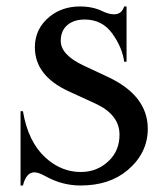

<svg xmlns="http://www.w3.org/2000/svg" viewBox="-20 -567 523 597"><path d="M230.5 9.8Q173.3 9.8 121.6 -19Q99.6 -31.2 86.9 -31.2Q61.5 -31.2 51.3 9.8H43.9V-221.2H51.3Q67.4 -125.5 122.1 -76.2Q170.9 -32.2 231.4 -32.2Q283.7 -32.2 320.3 -68.8Q351.6 -100.1 351.6 -148.4Q351.6 -210.4 276.4 -245.1L193.4 -283.2Q88.4 -331.5 88.4 -419.9Q88.4 -478.5 135.3 -516.1Q174.3 -546.9 228.5 -546.9Q268.6 -546.9 298.3 -532.2Q318.4 -522.5 334.5 -522.5Q358.4 -522.5 366.2 -546.9H373.5V-375H366.2Q359.9 -420.4 328.6 -463.4Q297.4 -506.3 243.2 -506.3Q211.4 -506.3 191.4 -490.7Q168.9 -473.1 168.9 -439.9Q168.9 -396.5 239.7 -363.3L314.9 -328.1Q439.5 -270 439.5 -166.5Q439.5 -91.3 377 -38.1Q320.3 9.8 230.5 9.8Z"/></svg>

Font: Modern Antiqua
Style: Book
Weight: 400
Designer: Wojciech Kalinowski "wmk69" (wmk69@o2.pl)
Foundry: Wojciech Kalinowski "wmk69" (wmk69@o2.pl)
Version: Version 3.1.0; 2021-05-28